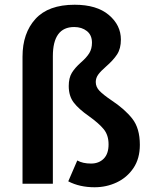

<svg xmlns="http://www.w3.org/2000/svg" viewBox="-20 -775 638 810"><path d="M379 15Q316 15 268 -10L306 -98Q329 -85 364 -85Q397 -85 417.5 -105.5Q438 -126 438 -166Q438 -205 417.5 -230Q397 -255 355 -285Q312 -315 291 -342.5Q270 -370 270 -412Q270 -446 283 -467.5Q296 -489 322 -512Q345 -532 356.5 -550.5Q368 -569 368 -595Q368 -627 346.5 -644Q325 -661 293 -661Q203 -661 203 -538V0H75V-536Q75 -635 129.5 -695Q184 -755 295 -755Q388 -755 439 -712Q490 -669 490 -608Q490 -570 474 -545.5Q458 -521 427 -494Q405 -475 394.5 -460.5Q384 -446 384 -429Q384 -408 400 -391.5Q416 -375 450 -352Q506 -315 538 -274.5Q570 -234 570 -164Q570 -106 543 -66Q516 -26 472.5 -5.5Q429 15 379 15Z"/></svg>

Font: Trujillo Medium
Style: Regular
Weight: 500
Designer: Fira Sans original fonts by bBox Type GmbH, Carrois Corporate GbR, & Edenspiekermann AG / Changes by Cristiano Sobral
Foundry: Fira Sans original fonts by bBox Type GmbH, Carrois Corporate GbR, & Edenspiekermann AG / Changes by Cristiano Sobral
Version: Version 4.301;October 17, 2021;FontCreator 14.0.0.2814 64-bi